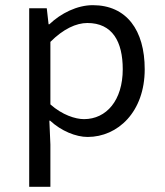

<svg xmlns="http://www.w3.org/2000/svg" viewBox="-20 -518 640 743"><path d="M93 205H175V41L171 -51H174C217 -11 274 12 319 12C436 12 540 -85 540 -250C540 -401 470 -498 339 -498C279 -498 216 -467 171 -424H168L161 -486H93ZM305 -57C272 -57 221 -73 175 -114V-356C225 -406 275 -429 318 -429C415 -429 455 -357 455 -250C455 -130 392 -57 305 -57Z"/></svg>

Font: Hasklig
Style: Regular
Weight: 400
Monospace: yes
Designer: Paul D. Hunt, Teo Tuominen
Foundry: Adobe Systems Incorporated
Version: Version 2.030;PS 1.0;hotconv 16.6.51;makeotf.lib2.5.65220